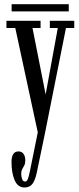

<svg xmlns="http://www.w3.org/2000/svg" viewBox="-20 -620 365 892"><path d="M94 251Q62.5 251 48 217.2Q33.5 183.5 33.5 133Q33.5 83.5 66 83.5Q81 83.5 89.2 94.8Q97.5 106 97.5 124.5Q97.5 139.5 92.8 148.5Q88 157.5 83.2 166Q78.5 174.5 78.5 187Q78.5 200.5 82.8 212Q87 223.5 96.5 223.5Q105 223.5 109.8 210.8Q114.5 198 119.5 172.5L155.5 -5L51 -490H10V-523.5H168.5V-490H131L192 -181L248.5 -490H211.5V-523.5H325V-490H286.5L188 3.5L151 181Q144 216 131.2 233.5Q118.5 251 94 251ZM34 -567V-600.5H299.5V-567Z"/></svg>

Font: Imbue 10pt
Style: Regular
Weight: 400
Designer: Tyler Finck
Foundry: Etcetera Type Company
Version: Version 1.102; ttfautohint (v1.8.3)